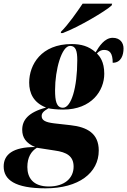

<svg xmlns="http://www.w3.org/2000/svg" viewBox="-99 -786 693 1046"><path d="M234 -614 232 -606H243C329 -638 477 -726 509 -756L512 -766H351C321 -721 272 -651 234 -614ZM149 240C330 240 439 156 439 34C439 -59 376 -94 285 -104L196 -114C147 -120 128 -131 128 -154C128 -169 137 -180 165 -196C178 -193 209 -189 245 -189C401 -189 469 -293 469 -384C469 -451 444 -479 429 -495C442 -509 454 -514 468 -514C498 -514 515 -497 515 -444C561 -444 574 -486 574 -522C574 -553 555 -580 515 -580C470 -580 440 -532 422 -501C384 -535 342 -546 291 -546C126 -546 60 -434 60 -336C60 -279 83 -227 152 -200C54 -174 22 -131 22 -79C22 -36 43 -6 92 15C-29 15 -79 56 -79 121C-79 193 -18 240 149 240ZM244 -199C208 -199 201 -237 201 -295C201 -407 237 -536 283 -536C314 -536 322 -508 322 -458C322 -308 289 -199 244 -199ZM167 230C80 230 50 181 50 124C50 71 71 38 102 19L199 34C265 43 302 65 302 122C302 185 252 230 167 230Z"/></svg>

Font: Noto Serif Display Condensed Black
Style: Italic
Weight: 900
Width: 3
Italic angle: -12°
Designer: Monotype Design Team
Foundry: Monotype Imaging Inc.
Version: Version 2.009